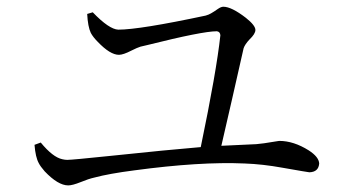

<svg xmlns="http://www.w3.org/2000/svg" viewBox="-20 -649 1040 573"><path d="M240.2 -607.4 256.8 -612.3Q305.7 -561.5 333 -560.5Q396.5 -560.5 593.8 -602.5Q595.7 -603.5 596.7 -603.5Q606.4 -605.5 629.9 -622.1Q639.6 -628.9 646.5 -628.9Q670.9 -628.9 713.9 -595.7Q742.2 -573.2 742.2 -559.6Q742.2 -547.9 724.6 -531.2Q710.9 -516.6 707 -504.9Q700.2 -475.6 672.9 -354.5Q650.4 -255.9 640.6 -213.9Q717.8 -217.8 745.1 -218.8Q760.7 -219.7 806.6 -227.5Q810.5 -228.5 813.5 -228.5Q856.4 -228.5 901.4 -200.2Q931.6 -180.7 932.6 -161.1Q930.7 -135.7 903.3 -134.8Q900.4 -134.8 823.2 -148.4Q763.7 -159.2 710 -161.1Q577.1 -167 380.9 -140.6Q305.7 -130.9 261.7 -119.1Q244.1 -115.2 220.7 -105.5Q196.3 -95.7 183.6 -95.7Q153.3 -95.7 113.3 -137.7Q100.6 -152.3 95.7 -162.1Q85.9 -179.7 83 -216.8L101.6 -223.6Q137.7 -179.7 166 -173.8Q173.8 -171.9 180.7 -171.9Q195.3 -171.9 307.6 -183.6Q483.4 -202.1 579.1 -210Q626 -435.5 637.7 -543.9Q636.7 -554.7 627 -555.7Q584 -555.7 419.9 -514.6Q407.2 -511.7 399.4 -509.8Q389.6 -506.8 372.1 -498Q347.7 -485.4 335 -485.4Q308.6 -485.4 271.5 -524.4Q257.8 -538.1 251 -550.8Q242.2 -569.3 240.2 -607.4Z"/></svg>

Font: GenYoMin JP Regular
Style: Regular
Weight: 400
Version: Version 1.001;PS 1;hotconv 16.6.51;makeotf.lib2.5.65220 DEVE